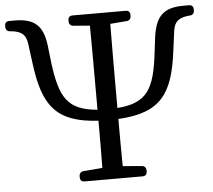

<svg xmlns="http://www.w3.org/2000/svg" viewBox="-58 -791 948 855"><g transform="rotate(-5 415.5 -363.5)"><path d="M286 7H545C558 7 565 0 565 -13V-18C565 -30 558 -38 546 -39L461 -46C460 -118 460 -185 460 -257C650 -267 706 -347 730 -536L742 -627C748 -665 764 -683 814 -688H818C830 -689 837 -697 837 -709V-714C837 -727 830 -734 817 -734H793C704 -734 668 -699 655 -607L646 -533C627 -379 596 -316 460 -306V-379C460 -476 460 -584 461 -682L535 -688C547 -689 554 -697 554 -709V-714C554 -727 547 -734 534 -734H297C284 -734 277 -727 277 -714V-709C277 -697 284 -689 296 -688L370 -682C371 -583 371 -475 371 -379V-306C235 -317 204 -379 184 -533L175 -612C164 -697 129 -734 38 -734H14C1 -734 -6 -727 -6 -714V-709C-6 -697 1 -689 13 -688H16C67 -683 83 -665 89 -627L101 -536C125 -348 181 -267 371 -257C371 -185 371 -117 370 -46L285 -39C273 -38 266 -30 266 -18V-13C266 0 273 7 286 7Z"/></g></svg>

Font: 寒蝉锦书宋 Text
Style: Regular
Weight: 400
Designer: 寒蝉锦书宋{Warren} 思源宋体{Ryoko NISHIZUKA 西塚涼子 (kana & ideographs); Frank Grießhammer (Latin, Greek & Cyrillic); Wenlong ZHANG 
Foundry: Adobe & ChillType
Version: Version 2.000;Glyphs 3.1.1 (3135)